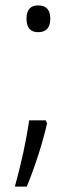

<svg xmlns="http://www.w3.org/2000/svg" viewBox="-20 -561 284 710"><path d="M78 -492Q78 -541 121 -541Q166 -541 166 -492Q166 -442 121 -442Q78 -442 78 -492ZM154 -105Q142 -51 121.5 12.5Q101 76 79 129H35Q53 64 66.5 1.5Q80 -61 88 -116H149Z"/></svg>

Font: Noto Sans Arabic UI Lt
Style: Regular
Weight: 300
Designer: Monotype Design Team, Nadine Chahine and Nizar Qandah
Foundry: Monotype Imaging Inc.
Version: Version 2.010; ttfautohint (v1.8.4.7-5d5b)